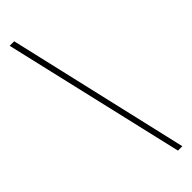

<svg xmlns="http://www.w3.org/2000/svg" viewBox="-351 -796 1052 1052"><g transform="rotate(-45 175.0 -270.0)"><path d="M315 259H281L35 -799H70Z"/></g></svg>

Font: Noto Serif Sinhala Condensed ExtraLight
Style: Regular
Weight: 200
Width: 3
Designer: Jelle Bosma - Monotype Design Team
Foundry: Monotype Imaging Inc.
Version: Version 2.007; ttfautohint (v1.8.4.7-5d5b)